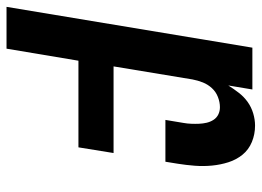

<svg xmlns="http://www.w3.org/2000/svg" viewBox="-158 -444 783 574"><g transform="rotate(90 233.0 -156.5)"><path d="M-34 215 88 -520H213L201 -448Q211 -464 223 -479.5Q235 -495 250.5 -506Q266 -517 284.5 -522.5Q303 -528 321 -528Q347 -528 370 -518.5Q393 -509 408 -490.5Q423 -472 430.5 -448.5Q438 -425 440.5 -399.5Q443 -374 441 -348Q439 -322 435 -297L429 -260H304L313 -314Q315 -325 315.5 -337Q316 -349 315.5 -360.5Q315 -372 312.5 -383Q310 -394 304 -403.5Q298 -413 288 -418Q278 -423 266 -423Q251 -423 235.5 -417Q220 -411 209 -399Q198 -387 192 -372Q186 -357 183 -341L144 -105H403L386 0H127L91 215Z"/></g></svg>

Font: Iosevka Term Curly XBd Obl
Style: Regular
Weight: 800
Italic angle: -9°
Designer: Belleve Invis
Foundry: Belleve Invis
Version: Version 32.3.0